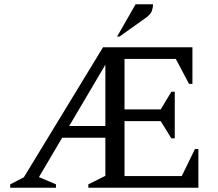

<svg xmlns="http://www.w3.org/2000/svg" viewBox="-20 -882 1022 902"><path d="M464 -660H884V-488H868L806 -605H565V-368H735L785 -451H801V-232H785L735 -313H565V-55H834L896 -182H912V0H395V-16L475 -56V-235H272L163 -50L243 -16V0H28V-16L92 -49ZM305 -290H475V-578ZM530 -710 617 -862H699Q699 -847 693.5 -831Q688 -815 666 -799L541 -710Z"/></svg>

Font: Spectral
Style: Regular
Weight: 400
Designer: Jean-Baptiste Levee
Foundry: Production Type
Version: Version 2.001